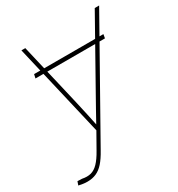

<svg xmlns="http://www.w3.org/2000/svg" viewBox="-192 -643 892 962"><g transform="rotate(-30 254.0 -161.5)"><path d="M471.7 -394.5 467.8 -372.1H65.9L70.8 -394.5ZM-16.6 199.7 -9.3 178.7 16.6 179.7Q44.9 185.5 66.9 179.7Q88.9 173.8 108.6 153.3Q128.4 132.8 149.4 95.2L200.2 5.4L75.2 -529.3H97.7L183.1 -164.1Q191.9 -126 200.2 -87.9Q208.5 -49.8 216.3 -11.7H209.5Q230.5 -49.8 251.7 -87.9Q272.9 -126 294.4 -164.1L499.5 -529.3H524.9L168.9 103Q147.9 141.1 127.9 163.6Q107.9 186 85.2 196Q62.5 206.1 33.2 206.1Q19.5 206.1 8.5 204.3Q-2.4 202.6 -16.6 199.7Z"/></g></svg>

Font: Inter 24pt Thin
Style: Italic
Weight: 250
Italic angle: -9.3988°
Version: Version 4.001;git-66647c0bb